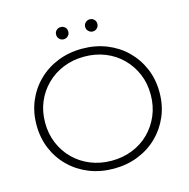

<svg xmlns="http://www.w3.org/2000/svg" viewBox="-122 -974 1081 1098"><g transform="rotate(-15 419.0 -425.5)"><path d="M419 5Q341 5 274.5 -21.5Q208 -48 158.5 -96.5Q109 -145 82 -209.5Q55 -274 55 -350Q55 -426 82 -490.5Q109 -555 158.5 -603.5Q208 -652 274.5 -678.5Q341 -705 419 -705Q497 -705 563.5 -678.5Q630 -652 679 -604Q728 -556 755.5 -491.5Q783 -427 783 -350Q783 -273 755.5 -208.5Q728 -144 679 -96Q630 -48 563.5 -21.5Q497 5 419 5ZM419 -42Q486 -42 543 -65Q600 -88 642 -130Q684 -172 707.5 -228Q731 -284 731 -350Q731 -417 707.5 -472.5Q684 -528 642 -570Q600 -612 543 -635Q486 -658 419 -658Q352 -658 295 -635Q238 -612 195.5 -570Q153 -528 129.5 -472.5Q106 -417 106 -350Q106 -284 129.5 -228Q153 -172 195.5 -130Q238 -88 295 -65Q352 -42 419 -42ZM505 -784Q491 -784 480 -794.5Q469 -805 469 -820Q469 -836 480 -846Q491 -856 505 -856Q520 -856 530.5 -846Q541 -836 541 -820Q541 -805 530.5 -794.5Q520 -784 505 -784ZM333 -784Q318 -784 307.5 -794.5Q297 -805 297 -820Q297 -836 307.5 -846Q318 -856 333 -856Q348 -856 358.5 -846Q369 -836 369 -820Q369 -805 358.5 -794.5Q348 -784 333 -784Z"/></g></svg>

Font: Montserrat Z Light
Style: Regular
Weight: 300
Designer: Julieta Ulanovsky
Foundry: Julieta Ulanovsky
Version: Version 8.000